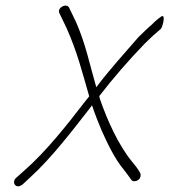

<svg xmlns="http://www.w3.org/2000/svg" viewBox="-20 -672 598 678"><path d="M30 -32C28 -22 35 -14 44 -14C49 -14 55 -17 59 -20L86 -45C164 -116 238 -214 302 -296C303 -297 303 -297 303 -298C303 -299 304 -300 305 -300C315 -269 327 -240 339 -211C360 -164 386 -110 417 -73C426 -61 435 -50 443 -38C445 -34 449 -32 454 -32C464 -32 474 -39 476 -48C477 -53 477 -58 475 -61L470 -70C466 -76 459 -86 448 -99C399 -158 359 -246 332 -325C332 -328 332 -330 330 -332C381 -398 435 -460 492 -519C511 -538 530 -555 548 -570C554 -575 568 -629 547 -612C541 -608 534 -602 526 -595L516 -585C500 -572 486 -557 469 -541C421 -485 368 -428 320 -364C295 -450 284 -512 249 -593L224 -645C214 -663 180 -644 190 -625L215 -573C253 -488 270 -418 295 -332C292 -327 287 -322 283 -317C217 -231 142 -136 65 -69L37 -44C33 -41 31 -37 30 -32Z"/></svg>

Font: Stray Cat
Style: CnObl
Weight: 400
Version: Version 1.0